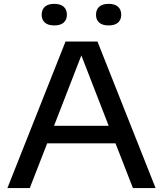

<svg xmlns="http://www.w3.org/2000/svg" viewBox="-20 -950 824 970"><path d="M17.5 0 311 -740H472.5L766 0H651.5L563.5 -226H218.5L130.5 0ZM253 -314.5H529L391 -670ZM528.5 -821.5Q497 -821.5 481 -836Q465 -850.5 465 -875.5Q465 -901 481 -915.8Q497 -930.5 528.5 -930.5Q560.5 -930.5 576.5 -915.8Q592.5 -901 592.5 -875.5Q592.5 -850.5 576.5 -836Q560.5 -821.5 528.5 -821.5ZM254.5 -821.5Q222.5 -821.5 206.5 -836Q190.5 -850.5 190.5 -875.5Q190.5 -901 206.5 -915.8Q222.5 -930.5 254.5 -930.5Q286 -930.5 302 -915.8Q318 -901 318 -875.5Q318 -850.5 302 -836Q286 -821.5 254.5 -821.5Z"/></svg>

Font: Encode Sans Expanded Expanded Medium
Style: Regular
Weight: 500
Width: 7
Designer: Multiple Designers
Foundry: Impallari Type
Version: Version 3.000; ttfautohint (v1.8.3) -l 8 -r 50 -G 200 -x 14 